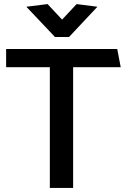

<svg xmlns="http://www.w3.org/2000/svg" viewBox="-20 -920 621 940"><path d="M554 -680H10V-591H224V0H338V-591H571ZM284 -824 213 -900 109 -887 249 -739H318L457 -887L355 -900Z"/></svg>

Font: Catamaran SemiBold
Style: Regular
Weight: 600
Designer: Pria Ravichandran
Version: Version 2.000